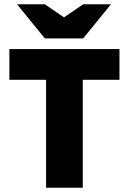

<svg xmlns="http://www.w3.org/2000/svg" viewBox="-20 -880 604 900"><path d="M196 0V-506H24V-650H540V-506H368V0ZM190 -700 60 -860H190L278 -800H282L370 -860H500L370 -700Z"/></svg>

Font: Source Sans 3 ExtraLight Black
Style: Regular
Weight: 900
Version: Version 3.052;hotconv 1.1.0;makeotfexe 2.6.0